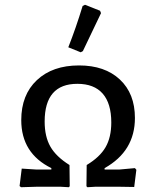

<svg xmlns="http://www.w3.org/2000/svg" viewBox="-20 -782 654 804"><path d="M326 -757 336 -762 399 -737 403 -727 327 -568 318 -563 266 -584Q298 -665 326 -757ZM68 2 62 -3 71 -76 133 -72H195V-78Q69 -140 69 -279Q69 -385 134.5 -446.5Q200 -508 311 -508Q419 -508 482 -449Q545 -390 545 -288Q545 -149 418 -78V-72H479L545 -78L551 -71L542 1L480 0H379L346 2L342 -2L343 -91Q398 -124 422 -165.5Q446 -207 446 -269Q446 -349 410 -390Q374 -431 304 -431Q167 -431 167 -273Q167 -210 191 -168Q215 -126 271 -91L272 -2L268 2L234 0H133Z"/></svg>

Font: Alegreya Sans SC Medium
Style: Regular
Weight: 500
Designer: Juan Pablo del Peral
Foundry: Huerta Tipografica
Version: Version 2.001;PS 002.001;hotconv 1.0.88;makeotf.lib2.5.64775